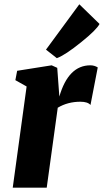

<svg xmlns="http://www.w3.org/2000/svg" viewBox="-20 -871 482 891"><path d="M255.4 -422.9Q297.4 -567.9 399.4 -567.9Q418 -567.9 433.6 -558.1L399.9 -383.8Q387.2 -398.9 353 -398.9Q294.4 -398.9 248 -371.1L196.8 0H39.1L103.5 -469.7L51.3 -499L59.6 -542.5L219.7 -567.9L245.6 -556.2ZM193.4 -640.6 348.1 -851.1 441.9 -759.8Q427.7 -732.4 357.9 -676.3Q282.7 -615.2 243.7 -601.1Z"/></svg>

Font: Merriweather
Style: Heavy Italic
Weight: 900
Italic angle: -7°
Designer: Eben Sorkin
Foundry: Eben Sorkin
Version: Version 1.001